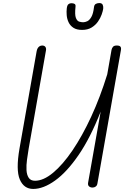

<svg xmlns="http://www.w3.org/2000/svg" viewBox="-20 -1226 812 1255"><path d="M197 9Q136 9 109.5 -52.8Q83 -114.5 107.5 -255.5L219.5 -891Q221.5 -902 226.2 -910.5Q231 -919 238.8 -923.8Q246.5 -928.5 256.5 -928.5Q270.5 -928 276.8 -919.2Q283 -910.5 280.5 -896.5L167.5 -255Q161.5 -219.5 156.5 -182.5Q151.5 -145.5 153.2 -114.2Q155 -83 167.8 -63.8Q180.5 -44.5 209 -44.5Q264 -44.5 327 -96.8Q390 -149 454 -243.2Q518 -337.5 576.5 -464.2Q635 -591 681 -740L709 -900Q711.5 -912 718.8 -920.2Q726 -928.5 743 -928.5Q761.5 -928.5 767.2 -921Q773 -913.5 770.5 -899L617 -28Q615 -13.5 605.8 -6.8Q596.5 0 585 0Q571 0 562 -7.8Q553 -15.5 556 -32.5L638 -496.5Q571 -325.5 494 -213.2Q417 -101 340.2 -46Q263.5 9 197 9ZM516.5 -1030.5Q481 -1030.5 459.8 -1044.5Q438.5 -1058.5 428.2 -1080.5Q418 -1102.5 416 -1126.8Q414 -1151 416.5 -1171.5Q419 -1191.5 427 -1198.2Q435 -1205 446 -1205Q460.5 -1205 468 -1200.2Q475.5 -1195.5 473.5 -1181Q468 -1130 476 -1109.2Q484 -1088.5 498 -1084.5Q512 -1080.5 523.5 -1080.5Q536 -1080.5 550.5 -1087.2Q565 -1094 577.2 -1115.2Q589.5 -1136.5 594.5 -1180Q596.5 -1195.5 606.8 -1200.8Q617 -1206 629 -1206Q646.5 -1206 651.5 -1194.2Q656.5 -1182.5 654.5 -1168Q652.5 -1154 644.5 -1131Q636.5 -1108 620.5 -1085Q604.5 -1062 579 -1046.2Q553.5 -1030.5 516.5 -1030.5Z"/></svg>

Font: Edu AU VIC WA NT Pre
Style: Regular
Weight: 400
Designer: Tina and Corey Anderson, Eben Sorkin, Mirko Velimirovic
Foundry: Google for Education
Version: Version 1.001